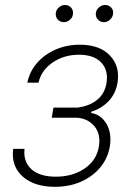

<svg xmlns="http://www.w3.org/2000/svg" viewBox="-20 -730 528 762"><path d="M32.3 -139.2H77.4Q71.7 -88.8 104.4 -58.8Q137.1 -28.8 201.3 -28.8Q268.1 -28.8 315.7 -61.1Q363.3 -93.4 372.5 -148.8Q380.7 -199.6 353.3 -230.5Q326 -261.4 282 -262.8H185.4L192.1 -302.9H286.6Q334.9 -308.9 365.2 -333.5Q395.6 -358 402.7 -400.6Q410.9 -451.3 381.6 -482.1Q352.3 -512.8 293.7 -512.8Q234 -512.8 188.9 -481.9Q143.8 -451 132.8 -402H88.4Q97.7 -446.7 127.5 -480.6Q157.3 -514.6 201.3 -533.6Q245.4 -552.6 296.5 -552.6Q376.1 -552.6 416.5 -509.4Q457 -466.3 446.4 -401.6Q438.9 -357.6 410.5 -328.1Q382.1 -298.7 342.7 -286.9L341.6 -281.6Q381.4 -275.2 402.9 -237.9Q424.4 -200.6 415.8 -148.8Q408 -101.9 378.2 -65.9Q348.4 -29.8 302 -9.2Q255.7 11.4 197.8 11.4Q115.1 11.4 69.2 -30.2Q23.4 -71.7 32.3 -139.2ZM392 -642Q377.1 -642 367.5 -653.6Q358 -665.1 360.8 -680Q362.9 -692.5 373.6 -701.3Q384.2 -710.2 396.7 -710.2Q412.6 -710.2 422.1 -699.2Q431.5 -688.2 428.3 -672.2Q425.8 -660.2 415.7 -651.1Q405.5 -642 392 -642ZM233 -642Q218 -642 208.6 -653.4Q199.2 -664.8 201.7 -680Q203.8 -692.5 214.5 -701.3Q225.1 -710.2 237.6 -710.2Q253.6 -710.2 262.8 -699.2Q272 -688.2 269.2 -672.2Q267.8 -660.5 257.1 -651.3Q246.4 -642 233 -642Z"/></svg>

Font: Inter Extra Light  BETA
Style: Italic
Weight: 200
Italic angle: 9.39999°
Designer: Rasmus Andersson
Foundry: rsms
Version: Version 3.011;git-f93a4a705